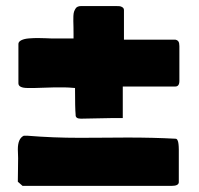

<svg xmlns="http://www.w3.org/2000/svg" viewBox="-20 -604 658 636"><path d="M39.1 -6.8Q39.1 -20 39.6 -43.5Q40 -66.9 40 -80.1Q40 -84 39.6 -93.8Q39.1 -103.5 39.1 -109.4Q39.1 -145 58.6 -154.3H72.3Q155.8 -147.5 244.1 -147.5Q270 -147.5 323.2 -147.9Q376.5 -148.4 402.3 -148.4Q488.8 -148.4 561.5 -144.5Q563.5 -144.5 565.2 -143.3Q566.9 -142.1 568.1 -139.4Q569.3 -136.7 570.1 -134Q570.8 -131.3 571.3 -126.7Q571.8 -122.1 572 -118.2Q572.3 -114.3 572.3 -108.4Q572.3 -102.5 572.3 -98.9Q572.3 -95.2 572.3 -88.9Q572.3 -82.5 572.3 -79.1V0Q571.3 11.7 548.8 11.7H54.7L39.1 -2ZM41 -328.1V-459Q41.5 -466.3 51 -470.9Q60.5 -475.6 76.2 -476.8Q91.8 -478 105 -478Q118.2 -478 133.5 -477.3Q148.9 -476.6 150.4 -476.6H223.6V-492.2Q223.6 -501 223.4 -514.2Q223.1 -527.3 222.9 -534.4Q222.7 -541.5 223.1 -551Q223.6 -560.5 225.3 -565.4Q227.1 -570.3 230 -575.2Q232.9 -580.1 237.8 -582Q242.7 -584 250 -584H363.3Q371.6 -584 376.2 -583.5Q380.9 -583 385.7 -579.8Q390.6 -576.7 390.6 -570.3V-472.7H560.5Q567.9 -471.2 571 -466.6Q574.2 -461.9 574.2 -451.2V-335.9Q574.2 -317.4 560.5 -317.4H386.7V-212.9H351.6Q333 -212.9 298.8 -211.9Q264.6 -210.9 248 -210.9Q230.5 -210.9 230.5 -222.7V-224.6Q228.5 -244.6 228.5 -312.5Q205.1 -314.5 194.3 -314.5H159.2Q147.9 -314.5 126.5 -313.5Q105 -312.5 93.8 -312.5H72.3Q41 -312.5 41 -328.1Z"/></svg>

Font: Bowlby One SC
Style: Regular
Weight: 400
Width: 1
Version: Version 1.2